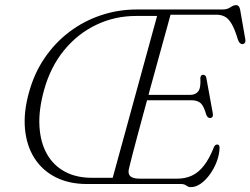

<svg xmlns="http://www.w3.org/2000/svg" viewBox="-20 -738 1004 770"><path d="M706.5 0H329Q257 0 203.2 -27.2Q149.5 -54.5 118 -104Q86.5 -153.5 80.2 -221Q74 -288.5 96.5 -368.5Q117.5 -444.5 159 -505.5Q200.5 -566.5 258 -610Q315.5 -653.5 384.8 -676.8Q454 -700 529.5 -700H872.5Q891.5 -700 904 -708.8Q916.5 -717.5 927 -717.5Q939.5 -717.5 943 -699.5L963.5 -582Q965.5 -572 962.2 -566.8Q959 -561.5 953 -561Q946.5 -561 942 -565.2Q937.5 -569.5 934 -579.5Q921.5 -621 909 -642.2Q896.5 -663.5 881.8 -671.2Q867 -679 848 -679H664Q654.5 -645 642 -599.2Q629.5 -553.5 615 -501.5Q600.5 -449.5 585.8 -395.2Q571 -341 557 -289.2Q543 -237.5 531 -192.8Q519 -148 510.2 -114.2Q501.5 -80.5 497.5 -63Q494 -49.5 497 -40.2Q500 -31 510.8 -26.2Q521.5 -21.5 541 -21.5H691Q723.5 -21.5 749.8 -33.8Q776 -46 797.8 -73.8Q819.5 -101.5 838 -148Q842.5 -158.5 851 -158.5Q861 -158.5 860.5 -144.5Q859.5 -116.5 848.8 -88.8Q838 -61 821.2 -38Q804.5 -15 784.8 -1.2Q765 12.5 745 12.5Q735.5 12.5 727.2 6.2Q719 0 706.5 0ZM156.5 -376Q134.5 -296.5 138.2 -231.8Q142 -167 168 -120.8Q194 -74.5 239.8 -49.8Q285.5 -25 348 -25H432L610 -674H525.5Q440 -674 365.5 -638.2Q291 -602.5 236.5 -535.8Q182 -469 156.5 -376ZM552 -357.5H742.5Q764 -357.5 775 -371.5Q786 -385.5 783.5 -425.5Q784 -431.5 786.8 -434.8Q789.5 -438 794 -438Q800 -438 803.5 -434.5Q807 -431 807.5 -425.5L833.5 -283Q835 -273.5 831.8 -269.2Q828.5 -265 823 -264.5Q818 -264.5 814.2 -267.5Q810.5 -270.5 807.5 -277Q797.5 -313 784.5 -324.5Q771.5 -336 747 -336H545.5Z"/></svg>

Font: Fraunces 72pt Soft Wonky ExtraLight
Style: Italic
Weight: 250
Italic angle: -16°
Version: Version 1.000;[b76b70a41]